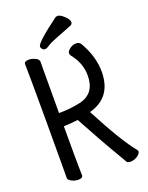

<svg xmlns="http://www.w3.org/2000/svg" viewBox="-166 -970 831 1075"><g transform="rotate(-20 250.0 -432.5)"><path d="M422 21Q404 21 398.5 12.5Q393 4 378 -23Q302 -151 222 -300Q176 -294 137 -293Q137 -75 138 -46Q139 -17 139 0Q139 16 110 16Q93 16 73 6.5Q53 -3 53 -18Q53 -30 53.5 -56Q54 -82 54 -348Q54 -623 52 -695Q52 -711 81 -711Q98 -711 118 -701.5Q138 -692 138 -677Q138 -665 137.5 -639.5Q137 -614 137 -372Q209 -372 268 -386Q360 -409 360 -515Q360 -590 309 -652Q304 -660 304 -666Q304 -680 322 -693Q340 -706 359 -706Q378 -706 387 -692Q441 -599 441 -509Q441 -355 302 -318Q411 -109 478 -28Q482 -22 482 -18Q482 -11 473 -1Q464 9 449.5 15Q435 21 422 21ZM164 -758Q164 -781 302 -883Q306 -886 316 -886Q326 -886 342 -874Q376 -848 376 -826Q376 -817 366 -811Q320 -792 277 -776Q234 -760 215.5 -747.5Q197 -735 187 -735Q177 -735 170.5 -742.5Q164 -750 164 -758Z"/></g></svg>

Font: LXGW WenKai Mono TC
Style: Bold
Weight: 700
Designer: LXGW / Fontworks Inc.
Foundry: LXGW / Fontworks Inc.
Version: Version 1.330